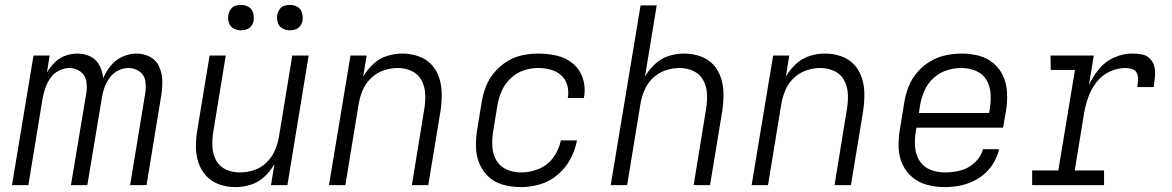

<svg xmlns="http://www.w3.org/2000/svg" viewBox="-20 -757 4792 785"><path d="M29 0H96L154 -354Q158 -376 165.5 -397.5Q173 -419 186 -438Q199 -457 220.5 -468Q242 -479 263 -479Q288 -479 308 -465Q328 -451 332.5 -426.5Q337 -402 333 -377L270 0H337L396 -354Q399 -376 406.5 -397.5Q414 -419 427.5 -438Q441 -457 462 -468Q483 -479 504 -479Q530 -479 550 -465Q570 -451 574 -426.5Q578 -402 574 -377L512 0H579L639 -365Q644 -396 643.5 -426Q643 -456 631.5 -483Q620 -510 594.5 -524Q569 -538 538 -538Q510 -538 481.5 -525.5Q453 -513 433 -488.5Q413 -464 402 -437Q399 -465 387 -489Q375 -513 350.5 -525.5Q326 -538 297 -538Q273 -538 248 -529.5Q223 -521 204 -502Q185 -483 172 -461L183 -530H117Z M942 8Q973 8 1004.5 -1.5Q1036 -11 1061 -34.5Q1086 -58 1102 -86L1088 0H1155L1242 -530H1175L1120 -195Q1115 -167 1103 -140Q1091 -113 1068.5 -91.5Q1046 -70 1017.5 -61Q989 -52 961 -52Q930 -52 903.5 -64Q877 -76 863.5 -101.5Q850 -127 848.5 -157Q847 -187 852 -218L903 -530H837L787 -227Q781 -193 781 -158.5Q781 -124 791 -93Q801 -62 823 -38Q845 -14 876.5 -3Q908 8 942 8ZM1165 -633Q1177 -633 1188.5 -637Q1200 -641 1207.5 -651Q1215 -661 1217 -672Q1219 -689 1214.5 -705Q1210 -721 1196 -729Q1182 -737 1165 -737Q1154 -737 1142.5 -733.5Q1131 -730 1123.5 -719.5Q1116 -709 1114 -698Q1111 -681 1115.5 -665Q1120 -649 1134.5 -641Q1149 -633 1165 -633ZM965 -633Q977 -633 988.5 -637Q1000 -641 1007.5 -651Q1015 -661 1017 -672Q1019 -689 1014.5 -705Q1010 -721 996 -729Q982 -737 965 -737Q954 -737 942.5 -733.5Q931 -730 923.5 -719.5Q916 -709 914 -698Q911 -681 915.5 -665Q920 -649 934.5 -641Q949 -633 965 -633Z M1325 0H1392L1447 -335Q1452 -363 1464 -390.5Q1476 -418 1498.5 -439Q1521 -460 1549.5 -469.5Q1578 -479 1606 -479Q1637 -479 1663.5 -466.5Q1690 -454 1703.5 -428.5Q1717 -403 1718.5 -373Q1720 -343 1715 -313L1664 0H1731L1781 -303Q1786 -337 1786 -371.5Q1786 -406 1776 -437.5Q1766 -469 1744.5 -492.5Q1723 -516 1691 -527Q1659 -538 1625 -538Q1594 -538 1563 -528.5Q1532 -519 1507 -496Q1482 -473 1465 -444L1479 -530H1413Z M2111 8Q2149 8 2188.5 -3.5Q2228 -15 2260.5 -43Q2293 -71 2312.5 -107.5Q2332 -144 2339 -183H2273Q2266 -146 2242.5 -113.5Q2219 -81 2183 -66.5Q2147 -52 2111 -52Q2080 -52 2052.5 -63.5Q2025 -75 2010 -100.5Q1995 -126 1993 -156.5Q1991 -187 1996 -218L2014 -328Q2019 -357 2031.5 -385.5Q2044 -414 2067.5 -436.5Q2091 -459 2120.5 -469Q2150 -479 2180 -479Q2206 -479 2230.5 -472.5Q2255 -466 2273.5 -450Q2292 -434 2299 -409.5Q2306 -385 2302 -359L2301 -356H2367L2368 -361Q2375 -400 2363 -436.5Q2351 -473 2322.5 -497Q2294 -521 2256.5 -529.5Q2219 -538 2180 -538Q2148 -538 2115 -531Q2082 -524 2052.5 -505.5Q2023 -487 2000.5 -460Q1978 -433 1966 -401.5Q1954 -370 1949 -337L1931 -227Q1925 -191 1926 -155Q1927 -119 1940.5 -87Q1954 -55 1979.5 -32.5Q2005 -10 2039.5 -1Q2074 8 2111 8Z M2477 0H2544L2599 -335Q2604 -363 2616 -390.5Q2628 -418 2650.5 -439Q2673 -460 2701.5 -469.5Q2730 -479 2758 -479Q2789 -479 2815.5 -466.5Q2842 -454 2855.5 -428.5Q2869 -403 2870.5 -373Q2872 -343 2867 -313L2816 0H2883L2933 -303Q2938 -337 2938 -371.5Q2938 -406 2928 -437.5Q2918 -469 2896.5 -492.5Q2875 -516 2843 -527Q2811 -538 2777 -538Q2746 -538 2715 -528.5Q2684 -519 2659 -496Q2634 -473 2617 -444L2665 -735H2599Z M3053 0H3120L3175 -335Q3180 -363 3192 -390.5Q3204 -418 3226.5 -439Q3249 -460 3277.5 -469.5Q3306 -479 3334 -479Q3365 -479 3391.5 -466.5Q3418 -454 3431.5 -428.5Q3445 -403 3446.5 -373Q3448 -343 3443 -313L3392 0H3459L3509 -303Q3514 -337 3514 -371.5Q3514 -406 3504 -437.5Q3494 -469 3472.5 -492.5Q3451 -516 3419 -527Q3387 -538 3353 -538Q3322 -538 3291 -528.5Q3260 -519 3235 -496Q3210 -473 3193 -444L3207 -530H3141Z M3843 8Q3878 8 3913.5 0Q3949 -8 3981.5 -28.5Q4014 -49 4035.5 -80.5Q4057 -112 4065 -147H3999Q3991 -116 3965 -92Q3939 -68 3907 -60Q3875 -52 3843 -52Q3812 -52 3784 -63Q3756 -74 3740 -99Q3724 -124 3721.5 -155Q3719 -186 3724 -218L3727 -235H4081L4093 -303Q4099 -339 4097.5 -375.5Q4096 -412 4082.5 -443.5Q4069 -475 4043 -497.5Q4017 -520 3982.5 -529Q3948 -538 3912 -538Q3880 -538 3846.5 -531Q3813 -524 3783 -506Q3753 -488 3730 -461Q3707 -434 3694.5 -402Q3682 -370 3677 -337L3659 -227Q3653 -191 3654 -154.5Q3655 -118 3669.5 -86Q3684 -54 3710.5 -32Q3737 -10 3771.5 -1Q3806 8 3843 8ZM3737 -295 3742 -328Q3747 -357 3759.5 -386Q3772 -415 3796.5 -437.5Q3821 -460 3851 -469.5Q3881 -479 3911 -479Q3941 -479 3969.5 -467.5Q3998 -456 4013 -430.5Q4028 -405 4030 -374.5Q4032 -344 4027 -313L4024 -295Z M4200 0H4494V-60H4374L4413 -298Q4419 -331 4430.5 -362.5Q4442 -394 4464 -422Q4486 -450 4517.5 -464.5Q4549 -479 4582 -479Q4596 -479 4609.5 -474.5Q4623 -470 4628.5 -457Q4634 -444 4633 -430Q4632 -416 4630 -401H4697Q4700 -422 4702 -442.5Q4704 -463 4700 -482.5Q4696 -502 4682.5 -516.5Q4669 -531 4649 -534.5Q4629 -538 4608 -538Q4572 -538 4535.5 -522Q4499 -506 4473.5 -475Q4448 -444 4432 -409L4452 -530H4275L4276 -471H4375L4307 -60H4200Z"/></svg>

Font: Iosevka Sparkle Light Oblique
Style: Regular
Weight: 300
Italic angle: -9°
Designer: Belleve Invis
Foundry: Belleve Invis
Version: Version 4.5.0; ttfautohint (v1.8.3)